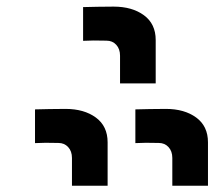

<svg xmlns="http://www.w3.org/2000/svg" viewBox="-20 -648 664 595"><path d="M332 -627.5Q316.5 -627.5 281.5 -627Q246.5 -626.5 237.5 -626V-521.5Q257.5 -522.5 270 -522.5L310 -522Q328.5 -522 340.2 -509.2Q352 -496.5 352 -475.5V-389.5H462.5V-524Q462.5 -574 426 -600.8Q389.5 -627.5 332 -627.5ZM183 -310.5Q167.5 -310.5 132.5 -310Q97.5 -309.5 88.5 -309V-204.5Q108.5 -205.5 121 -205.5L161 -205Q179.5 -205 191.2 -192.2Q203 -179.5 203 -158.5V-72.5H313.5V-207Q313.5 -257 277 -283.8Q240.5 -310.5 183 -310.5ZM494 -310.5Q478.5 -310.5 443.5 -310Q408.5 -309.5 399.5 -309V-204.5Q419.5 -205.5 432 -205.5L472 -205Q490.5 -205 502.2 -192.2Q514 -179.5 514 -158.5V-72.5H624.5V-207Q624.5 -257 588 -283.8Q551.5 -310.5 494 -310.5Z"/></svg>

Font: JuliaMono Black
Style: Regular
Weight: 900
Monospace: yes
Designer: cormullion
Foundry: corm
Version: Version 0.054; ttfautohint (v1.8.4)